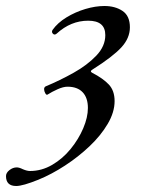

<svg xmlns="http://www.w3.org/2000/svg" viewBox="-84 -436 484 640"><path d="M-30 184Q-64 184 -64 151Q-64 140 -52.5 131Q-41 122 -28 122Q-20 122 -8 128Q6 134 16 134Q55 134 90 113.5Q125 93 151.5 60.5Q178 28 193.5 -8.5Q209 -45 209 -76Q209 -110 191.5 -128.5Q174 -147 141 -147Q127 -147 108 -138.5Q89 -130 75 -121Q71 -118 67 -125Q63 -132 63 -139Q63 -145 68 -148Q116 -168 161.5 -193.5Q207 -219 237 -250.5Q267 -282 267 -319Q267 -367 210 -367Q152 -367 105 -324Q98 -318 92.5 -323.5Q87 -329 91 -336Q108 -360 137.5 -378Q167 -396 200.5 -406Q234 -416 264 -416Q300 -416 324.5 -399.5Q349 -383 349 -345Q349 -309 320.5 -278Q292 -247 224 -204Q214 -198 224 -193Q259 -175 278.5 -154.5Q298 -134 298 -99Q298 -62 275 -23Q252 16 214.5 51.5Q177 87 132.5 116Q88 145 44 163Q-8 184 -30 184Z"/></svg>

Font: Junicode
Style: Italic
Weight: 400
Italic angle: -11°
Designer: Peter S. Baker
Version: Version 2.100; ttfautohint (v1.8.4)